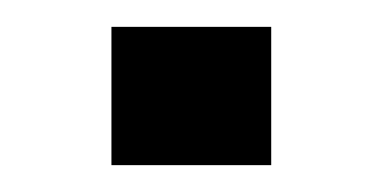

<svg xmlns="http://www.w3.org/2000/svg" viewBox="-20 -123 285 143"><path d="M182 -103V0H63V-103Z"/></svg>

Font: Syne Medium
Style: Regular
Weight: 500
Designer: Lucas Descroix
Foundry: Bonjour Monde
Version: Version 2.200; ttfautohint (v1.8.4)